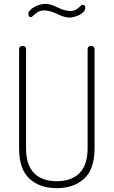

<svg xmlns="http://www.w3.org/2000/svg" viewBox="-20 -969 589 995"><path d="M79 -200V-714Q79 -731 97 -731Q115 -731 115 -714V-200Q115 -115 156 -72.5Q197 -30 274 -30Q351 -30 392.5 -72.5Q434 -115 434 -200V-714Q434 -731 452 -731Q470 -731 470 -714V-200Q470 -93 416.5 -43.5Q363 6 274 6Q185 6 132 -43.5Q79 -93 79 -200ZM343 -912Q363 -912 375.5 -920Q388 -928 395 -936Q402 -944 408 -944Q422 -944 422 -929Q422 -908 393.5 -893Q365 -878 338 -878Q315 -878 276.5 -896.5Q238 -915 209 -915Q190 -915 176 -906.5Q162 -898 153.5 -889Q145 -880 140 -880Q127 -880 127 -897Q127 -916 157.5 -932.5Q188 -949 216 -949Q240 -949 278.5 -930.5Q317 -912 343 -912Z"/></svg>

Font: Dosis
Style: ExtraLight
Weight: 250
Designer: Edgar Tolentino, Pablo Impallari, Igino Marini
Foundry: Edgar Tolentino, Pablo Impallari, Igino Marini
Version: Version 1.007